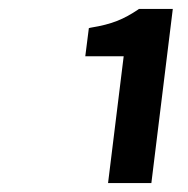

<svg xmlns="http://www.w3.org/2000/svg" viewBox="-20 -850 422 430"><path d="M319 -440 367 -830H291L290 -829C257 -807 232 -796 183 -788L179 -787L171 -724H257L222 -440Z"/></svg>

Font: Falling Sky
Style: MedObl
Weight: 500
Designer: Paul D. Hunt
Foundry: Adobe Systems Incorporated
Version: Version 1.02